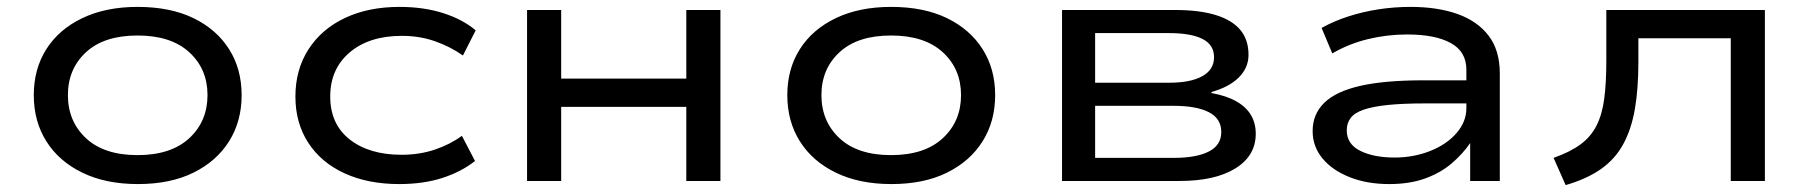

<svg xmlns="http://www.w3.org/2000/svg" viewBox="-20 -525 5256 557"><path d="M380 9Q287 9 219 -24Q151 -57 114.5 -115Q78 -173 78 -249Q78 -325 114.5 -382.5Q151 -440 219 -472.5Q287 -505 379 -505Q474 -505 541 -472.5Q608 -440 644.5 -382.5Q681 -325 681 -249Q681 -173 644.5 -115Q608 -57 541 -24Q474 9 380 9ZM379 -75Q476 -75 529 -124Q582 -173 582 -249Q582 -325 529 -373.5Q476 -422 379 -422Q282 -422 229.5 -373.5Q177 -325 177 -249Q177 -173 229.5 -124Q282 -75 379 -75Z M1138 9Q1048 9 980 -22Q912 -53 874.5 -110.5Q837 -168 837 -245Q837 -323 875 -382Q913 -441 981 -473Q1049 -505 1139 -505Q1209 -505 1265.5 -487Q1322 -469 1360 -437L1323 -364Q1286 -390 1241.5 -405.5Q1197 -421 1146 -421Q1051 -421 994.5 -373Q938 -325 938 -245Q938 -165 994.5 -120.5Q1051 -76 1145 -76Q1197 -76 1241.5 -91Q1286 -106 1320 -131L1358 -58Q1319 -27 1264 -9Q1209 9 1138 9Z M1509 0V-496H1608V-297H1971V-496H2070V0H1971V-215H1608V0Z M2566 9Q2473 9 2405 -24Q2337 -57 2300.5 -115Q2264 -173 2264 -249Q2264 -325 2300.5 -382.5Q2337 -440 2405 -472.5Q2473 -505 2565 -505Q2660 -505 2727 -472.5Q2794 -440 2830.5 -382.5Q2867 -325 2867 -249Q2867 -173 2830.5 -115Q2794 -57 2727 -24Q2660 9 2566 9ZM2565 -75Q2662 -75 2715 -124Q2768 -173 2768 -249Q2768 -325 2715 -373.5Q2662 -422 2565 -422Q2468 -422 2415.5 -373.5Q2363 -325 2363 -249Q2363 -173 2415.5 -124Q2468 -75 2565 -75Z M3061 0V-496H3389Q3459 -496 3506.5 -481.5Q3554 -467 3578 -438.5Q3602 -410 3602 -366Q3602 -328 3573.5 -300Q3545 -272 3494 -258L3495 -255Q3539 -247 3567.5 -230.5Q3596 -214 3609.5 -190.5Q3623 -167 3623 -137Q3623 -73 3564 -36.5Q3505 0 3402 0ZM3157 -67H3385Q3451 -67 3487 -85.5Q3523 -104 3523 -142Q3523 -181 3487 -199.5Q3451 -218 3385 -218H3157ZM3157 -285H3371Q3434 -285 3468 -304Q3502 -323 3502 -359Q3502 -395 3468.5 -412Q3435 -429 3371 -429H3157Z M4010 9Q3946 9 3895.5 -11Q3845 -31 3816.5 -65.5Q3788 -100 3788 -145Q3788 -194 3822 -227Q3856 -260 3926.5 -276Q3997 -292 4109 -292H4252V-225H4114Q4050 -225 4006.5 -220.5Q3963 -216 3936.5 -207Q3910 -198 3898.5 -183Q3887 -168 3887 -147Q3887 -107 3926 -87.5Q3965 -68 4026 -68Q4081 -68 4129 -87Q4177 -106 4205.5 -139Q4234 -172 4234 -211V-323Q4234 -375 4189 -400Q4144 -425 4062 -425Q4004 -425 3948.5 -411.5Q3893 -398 3845 -370L3814 -444Q3850 -464 3892 -477.5Q3934 -491 3979.5 -498Q4025 -505 4072 -505Q4150 -505 4208 -484.5Q4266 -464 4298.5 -421.5Q4331 -379 4331 -312V0H4245V-109V-110Q4224 -79 4192 -51.5Q4160 -24 4115 -7.5Q4070 9 4010 9Z M4522 12 4487 -67Q4535 -84 4565 -106Q4595 -128 4611.5 -160.5Q4628 -193 4634 -239Q4640 -285 4640 -348V-496H5100V0H5001V-414H4733V-345Q4733 -268 4723 -209.5Q4713 -151 4689.5 -107.5Q4666 -64 4625 -35Q4584 -6 4522 12Z"/></svg>

Font: Nunito Sans 7pt Expanded
Style: Regular
Weight: 400
Width: 7
Designer: Vernon Adams
Foundry: Vernon Adams
Version: Version 3.101;gftools[0.9.27]